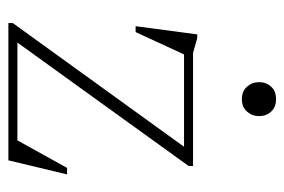

<svg xmlns="http://www.w3.org/2000/svg" viewBox="-130 -548 678 458"><g transform="rotate(90 209.0 -319.0)"><path d="M35 0V-10.5L334 -424.5L350 -419H81L113.5 -427L56.5 -303.5H42.5L62 -450.5H71L106 -440.5H376V-430L76.5 -14.5L61.5 -21.5H329L311.5 -15.5L380.5 -140H396L362.5 0ZM216.5 -557Q197.5 -557 186.8 -569.2Q176 -581.5 176 -598Q176 -615 186.8 -626.8Q197.5 -638.5 216.5 -638.5Q235.5 -638.5 246.2 -626.8Q257 -615 257 -598Q257 -581.5 246.2 -569.2Q235.5 -557 216.5 -557Z"/></g></svg>

Font: Newsreader 16pt 16pt ExtraLight
Style: Regular
Weight: 250
Version: Version 1.003